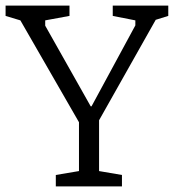

<svg xmlns="http://www.w3.org/2000/svg" viewBox="-23 -668 623 688"><path d="M177 0V-41L260 -55V-230L50 -595L-3 -611V-648H226V-611L139 -595V-576L302 -287H305L462 -577V-595L381 -611V-648H580V-611L535 -597L332 -237V-55L414 -41V0Z"/></svg>

Font: Faustina Light Light
Style: Regular
Weight: 300
Version: Version 1.200